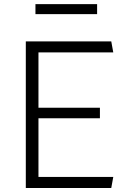

<svg xmlns="http://www.w3.org/2000/svg" viewBox="-20 -936 660 956"><path d="M108.5 0H534L544 -55H171.5V-347H477.5V-399.5H171.5V-675H544L534 -730H108.5ZM156.5 -865.5H463.5V-915.5H156.5Z"/></svg>

Font: Monaspace Argon ExtraLight
Style: Regular
Weight: 200
Designer: Riley Cran & the Lettermatic Team
Foundry: Lettermatic
Version: Version 1.000 (Monaspace Argon)